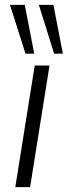

<svg xmlns="http://www.w3.org/2000/svg" viewBox="-20 -771 279 791"><path d="M43 0 123 -501H184L104 0ZM203 -550 140 -751H200L239 -550ZM85 -550 21 -751H82L121 -550Z"/></svg>

Font: Mulish ExtraLight Light
Style: Italic
Weight: 300
Italic angle: -9°
Version: Version 3.603